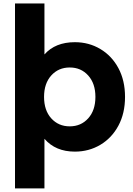

<svg xmlns="http://www.w3.org/2000/svg" viewBox="-20 -844 747 1080"><path d="M683.3 -298.9Q683.3 -206.7 646.1 -137.2Q608.9 -67.8 544.4 -29.4Q480 8.9 401.1 8.9Q292.2 8.9 230 -63.3V215.6H64.4V-824.4H230V-537.8Q291.1 -606.7 401.1 -606.7Q480 -606.7 544.4 -568.3Q608.9 -530 646.1 -460.6Q683.3 -391.1 683.3 -298.9ZM516.7 -298.9Q516.7 -374.4 476.1 -419.4Q435.6 -464.4 372.2 -464.4Q308.9 -464.4 268.3 -419.4Q227.8 -374.4 227.8 -298.9Q227.8 -223.3 268.3 -178.3Q308.9 -133.3 372.2 -133.3Q435.6 -133.3 476.1 -178.3Q516.7 -223.3 516.7 -298.9Z"/></svg>

Font: Paperlogy 8 ExtraBold
Style: Regular
Weight: 800
Designer: redesigned by Lee Juim, glyphs from Gmarket Sans & Montserrat
Foundry: PT&
Version: Version 1.001